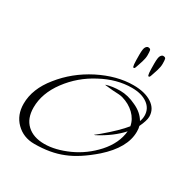

<svg xmlns="http://www.w3.org/2000/svg" viewBox="-170 -828 967 1007"><g transform="rotate(30 313.5 -324.0)"><path d="M175 45Q109 45 65 1Q22 -42 22 -110Q22 -200 92 -286Q162 -374 267 -428Q374 -482 473 -482Q543 -482 585 -454.5Q627 -427 627 -380Q627 -356 606 -312Q610 -301 610 -279Q610 -182 502 -86Q418 -13 346 15Q273 45 175 45ZM221 19Q287 19 365 -16Q442 -51 500 -115Q560 -182 567 -257Q516 -200 431 -155Q424 -152 424 -154Q424 -153 452 -176Q529 -241 566 -287Q559 -326 528.5 -355.5Q498 -385 453 -398Q443 -401 428.5 -402Q414 -403 391 -404Q375 -406 361.5 -407Q348 -408 343 -409L346 -411Q382 -422 427 -422Q475 -422 524 -398Q573 -376 596 -336Q603 -353 603 -372Q603 -415 567.5 -440.5Q532 -466 473 -466Q382 -466 291 -417Q199 -369 138 -287Q77 -205 77 -119Q77 -53 115.5 -17Q154 19 221 19ZM518 -561Q513 -562 511.5 -579.5Q510 -597 510 -636Q510 -673 517 -683Q524 -693 531 -693Q545 -693 547 -684Q549 -675 549 -655Q549 -637 542 -614.5Q535 -592 533 -587Q531 -582 527.5 -571Q524 -560 518 -561ZM427 -561Q422 -562 420.5 -579.5Q419 -597 419 -636Q419 -673 426 -683Q433 -693 440 -693Q454 -693 456 -684Q458 -675 458 -655Q458 -637 451 -614.5Q444 -592 442 -587Q440 -582 436.5 -571Q433 -560 427 -561Z"/></g></svg>

Font: Qwigley
Style: Regular
Weight: 400
Designer: Robert E. Leuschke
Foundry: Robert E. Leuschke
Version: Version 1.010; ttfautohint (v1.8.3)